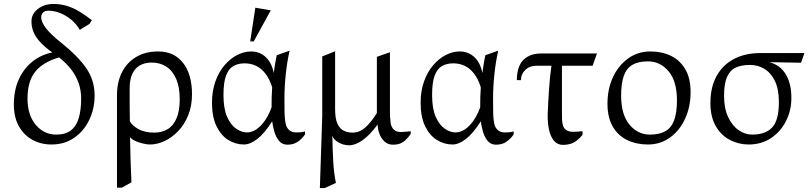

<svg xmlns="http://www.w3.org/2000/svg" viewBox="-20 -720 4094 970"><path d="M240 10Q186 10 143 -14Q100 -38 75 -83Q50 -128 50 -192Q50 -264 75 -319Q100 -374 144 -409Q188 -444 244 -455Q205 -483 182 -508.5Q159 -534 149 -559Q139 -584 139 -612Q139 -638 154 -657.5Q169 -677 194 -688.5Q219 -700 249 -700Q286 -700 318.5 -690Q351 -680 381.5 -661.5Q412 -643 444 -618L432 -599L383 -569Q366 -599 340 -620.5Q314 -642 284 -654Q254 -666 224 -666Q207 -666 197.5 -656.5Q188 -647 188 -632Q188 -610 211 -579Q234 -548 293 -501Q373 -437 415.5 -376Q458 -315 458 -237Q458 -171 431 -114.5Q404 -58 355 -24Q306 10 240 10ZM264 -40Q311 -40 338.5 -61.5Q366 -83 378 -124Q390 -165 390 -222Q390 -264 377 -301Q364 -338 339 -370Q314 -402 278 -430Q195 -405 157 -356.5Q119 -308 119 -222Q119 -139 160.5 -89.5Q202 -40 264 -40Z M571 228V-238Q571 -305 596 -354.5Q621 -404 667.5 -432Q714 -460 779 -460Q860 -460 905 -402Q950 -344 950 -244Q950 -185 931 -138Q912 -91 880.5 -58Q849 -25 811.5 -7.5Q774 10 738 10Q724 10 704 5.5Q684 1 665.5 -7Q647 -15 637 -27Q638 27 639.5 84.5Q641 142 644 201L596 228ZM759 -50Q798 -50 827 -67.5Q856 -85 872 -122.5Q888 -160 888 -218Q888 -280 870 -321.5Q852 -363 820 -383.5Q788 -404 746 -404Q713 -404 688 -390.5Q663 -377 649 -348Q635 -319 635 -271Q635 -236 635 -194.5Q635 -153 636 -107Q649 -84 681 -67Q713 -50 759 -50Z M1212 10Q1170 10 1133 -13Q1096 -36 1073.5 -83Q1051 -130 1051 -201Q1051 -260 1068 -308Q1085 -356 1114 -390Q1143 -424 1178 -442Q1213 -460 1249 -460Q1292 -460 1322.5 -431.5Q1353 -403 1363 -351Q1366 -376 1370 -399Q1374 -422 1378 -441L1443 -464Q1430 -406 1423.5 -343Q1417 -280 1417 -222Q1417 -191 1417.5 -154.5Q1418 -118 1424 -91Q1429 -73 1442 -62Q1455 -51 1476 -51Q1487 -51 1496 -51.5Q1505 -52 1521 -56V-41Q1506 -19 1484.5 -4Q1463 11 1432 11Q1405 11 1389 -9Q1373 -29 1365.5 -57Q1358 -85 1355 -107Q1316 -46 1280 -18Q1244 10 1212 10ZM1227 -51Q1252 -51 1275 -66.5Q1298 -82 1318 -110.5Q1338 -139 1352 -178Q1352 -206 1352.5 -228.5Q1353 -251 1355 -279Q1342 -321 1321 -348Q1300 -375 1273.5 -387.5Q1247 -400 1216 -400Q1184 -400 1160 -387Q1136 -374 1122.5 -339.5Q1109 -305 1109 -240Q1109 -171 1127.5 -129.5Q1146 -88 1173.5 -69.5Q1201 -51 1227 -51ZM1244 -511 1270 -681 1348 -668 1262 -511Z M1596 230 1608 -134V-435L1673 -461V-169Q1673 -121 1684.5 -95.5Q1696 -70 1716 -60Q1736 -50 1761 -50Q1796 -50 1825 -75.5Q1854 -101 1884 -149Q1884 -154 1884 -158Q1884 -162 1884 -166V-433L1950 -456V-146Q1950 -132 1951.5 -120Q1953 -108 1954 -95Q1959 -74 1971.5 -63.5Q1984 -53 2006 -53Q2017 -53 2029.5 -54.5Q2042 -56 2055 -57V-43Q2042 -25 2029.5 -13Q2017 -1 2002 5Q1987 11 1965 11Q1939 11 1921.5 -6Q1904 -23 1896 -46.5Q1888 -70 1888 -91Q1848 -37 1811.5 -11.5Q1775 14 1744 14Q1715 14 1690 -0.5Q1665 -15 1659 -34Q1660 33 1663.5 95Q1667 157 1677 204L1621 230Z M2266 10Q2224 10 2187 -13Q2150 -36 2127.5 -83Q2105 -130 2105 -201Q2105 -260 2122 -308Q2139 -356 2168 -390Q2197 -424 2232 -442Q2267 -460 2303 -460Q2346 -460 2376.5 -431.5Q2407 -403 2417 -351Q2420 -376 2424 -399Q2428 -422 2432 -441L2497 -464Q2484 -406 2477.5 -343Q2471 -280 2471 -222Q2471 -191 2471.5 -154.5Q2472 -118 2478 -91Q2483 -73 2496 -62Q2509 -51 2530 -51Q2541 -51 2550 -51.5Q2559 -52 2575 -56V-41Q2560 -19 2538.5 -4Q2517 11 2486 11Q2459 11 2443 -9Q2427 -29 2419.5 -57Q2412 -85 2409 -107Q2370 -46 2334 -18Q2298 10 2266 10ZM2281 -51Q2306 -51 2329 -66.5Q2352 -82 2372 -110.5Q2392 -139 2406 -178Q2406 -206 2406.5 -228.5Q2407 -251 2409 -279Q2396 -321 2375 -348Q2354 -375 2327.5 -387.5Q2301 -400 2270 -400Q2238 -400 2214 -387Q2190 -374 2176.5 -339.5Q2163 -305 2163 -240Q2163 -171 2181.5 -129.5Q2200 -88 2227.5 -69.5Q2255 -51 2281 -51Z M2825 12Q2796 12 2778.5 -9Q2761 -30 2753.5 -65.5Q2746 -101 2747 -144Q2749 -198 2753.5 -265.5Q2758 -333 2766 -388H2691Q2656 -388 2634 -367Q2612 -346 2612 -315H2591Q2591 -356 2603.5 -386Q2616 -416 2644 -433Q2672 -450 2716 -450H2996L2974 -388H2819V-145Q2819 -131 2819.5 -117Q2820 -103 2823 -90Q2827 -72 2841 -63Q2855 -54 2874 -54Q2884 -54 2897 -55Q2910 -56 2923 -57V-39Q2909 -21 2893.5 -9.5Q2878 2 2861.5 7Q2845 12 2825 12Z M3253 10Q3196 10 3149.5 -12Q3103 -34 3076 -80Q3049 -126 3049 -196Q3049 -270 3076.5 -329.5Q3104 -389 3153 -424.5Q3202 -460 3266 -460Q3324 -460 3369.5 -438Q3415 -416 3442 -370.5Q3469 -325 3469 -254Q3469 -181 3441.5 -121Q3414 -61 3365.5 -25.5Q3317 10 3253 10ZM3263 -40Q3312 -40 3342 -57.5Q3372 -75 3386 -113Q3400 -151 3400 -213Q3400 -309 3358 -359.5Q3316 -410 3253 -410Q3205 -410 3175 -392.5Q3145 -375 3131.5 -337Q3118 -299 3118 -237Q3118 -141 3160 -90.5Q3202 -40 3263 -40Z M3762 10Q3712 10 3667.5 -13Q3623 -36 3596 -83Q3569 -130 3569 -200Q3569 -278 3599.5 -334.5Q3630 -391 3687 -421.5Q3744 -452 3823 -452H4044L4027 -403L3867 -406Q3923 -391 3951 -342.5Q3979 -294 3978 -223Q3978 -162 3951 -108.5Q3924 -55 3875.5 -22.5Q3827 10 3762 10ZM3780 -40Q3848 -40 3881.5 -76.5Q3915 -113 3915 -204Q3915 -269 3895 -310.5Q3875 -352 3842 -372Q3809 -392 3769 -392Q3726 -392 3697 -378.5Q3668 -365 3653 -331Q3638 -297 3638 -235Q3638 -173 3658.5 -129Q3679 -85 3711.5 -62.5Q3744 -40 3780 -40Z"/></svg>

Font: Ancizar Serif Light
Style: Regular
Weight: 300
Designer: Cesar Puertas, Viviana Monsalve, Julian Moncada, Julian Prieto, Jose Castro, Felipe Aragon, Mariel Hernandez, Sara Alarc
Version: Version 8.100